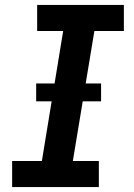

<svg xmlns="http://www.w3.org/2000/svg" viewBox="-20 -755 540 775"><path d="M29 0V-105H149L235 -630H130V-735H480V-630H361L274 -105H379V0ZM126 -346V-418H388V-346Z"/></svg>

Font: Iosevka SS04 Extrabold Oblique
Style: Regular
Weight: 800
Italic angle: -9°
Monospace: yes
Designer: Belleve Invis
Foundry: Belleve Invis
Version: Version 19.0.0; ttfautohint (v1.8.4)